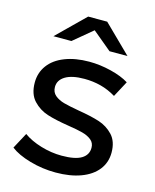

<svg xmlns="http://www.w3.org/2000/svg" viewBox="-112 -815 726 897"><g transform="rotate(15 251.0 -366.5)"><path d="M23.4 -56 64.6 -132.9Q98.9 -108.1 149.4 -92.9Q199.9 -77.7 250.3 -77.7Q315.1 -77.7 345.6 -96.2Q376 -114.7 376 -149Q376 -172.6 359.1 -186.5Q342.1 -200.4 315.6 -207.5Q289.1 -214.6 245 -221.3Q180.6 -231.4 140.1 -244.4Q99.6 -257.3 70.2 -288.6Q40.9 -320 40.9 -375.9Q40.9 -423 67.6 -459.4Q94.4 -495.9 144.9 -515.6Q195.4 -535.4 262.4 -535.4Q314.7 -535.4 368.1 -522.2Q421.6 -509 455.7 -487.6L414.6 -410.7Q379.4 -432.1 341.3 -442.1Q303.1 -452.1 261.6 -452.1Q201.1 -452.1 169.2 -432.6Q137.3 -413.1 137.3 -380.1Q137.3 -354.6 155.1 -339.6Q173 -324.7 199.3 -317.6Q225.6 -310.4 273 -302.1Q335.7 -291.9 375.6 -279Q415.4 -266.1 443.9 -235.8Q472.3 -205.4 472.3 -151.6Q472.3 -103.9 444.4 -68.3Q416.4 -32.7 364.9 -13.6Q313.3 5.6 243.4 5.6Q178.9 5.6 118.3 -11.9Q57.7 -29.3 23.4 -56ZM202.3 -737.6H294.3L427.4 -607H340.4L207.6 -717.6H289L156.1 -607H69.1Z"/></g></svg>

Font: iiserrat Thin
Style: Regular
Weight: 100
Designer: Akira Ohta
Foundry: Akira Ohta
Version: Version 1.200;Glyphs 3.3.1 (3343)